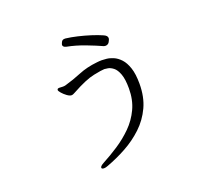

<svg xmlns="http://www.w3.org/2000/svg" viewBox="-136 -925 1271 1163"><g transform="rotate(-20 500.0 -343.5)"><path d="M394 -753Q428 -749 468.5 -739.5Q509 -730 548.5 -717.5Q588 -705 617 -692Q641 -682 641 -666Q641 -657 632.5 -642.5Q624 -628 607 -628Q605 -628 602 -628.5Q599 -629 596 -630Q557 -648 498 -670.5Q439 -693 382 -704Q361 -709 361 -723Q361 -727 367 -740Q373 -753 388 -753ZM371 60Q356 66 346 66Q330 66 330 57Q330 47 354 34Q405 7 457 -27Q509 -61 553.5 -105Q598 -149 625 -206.5Q652 -264 652 -337Q652 -397 639.5 -430.5Q627 -464 609 -478Q591 -492 575 -495Q559 -498 552 -498Q535 -498 481 -487Q427 -476 336 -426Q330 -423 324 -420Q318 -417 311 -417Q300 -417 283.5 -429Q267 -441 255 -455Q243 -469 243 -475Q243 -480 247 -483Q251 -485 257 -485Q262 -485 268 -484.5Q274 -484 280 -484Q285 -484 289 -484.5Q293 -485 297 -486Q353 -502 405 -523.5Q457 -545 524 -552Q532 -553 539.5 -553.5Q547 -554 555 -554Q566 -554 586 -552Q606 -550 629.5 -540Q653 -530 674 -507.5Q695 -485 708.5 -445Q722 -405 722 -342Q722 -257 692 -192.5Q662 -128 611 -80Q560 -32 498 2Q436 36 371 60Z"/></g></svg>

Font: Moon Stars Kai HW
Style: Regular
Weight: 400
Designer: GuiWonder
Version: Version 1.101